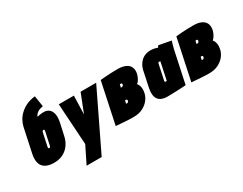

<svg xmlns="http://www.w3.org/2000/svg" viewBox="-95 -1260 2566 2029"><g transform="rotate(-30 1187.5 -245.5)"><path d="M392 -509Q375 -509 360.5 -507.5Q346 -506 334.5 -503.5Q323 -501 313 -497V-501Q316 -513 325.5 -524.5Q335 -536 351 -546Q367 -555 381.5 -559.5Q396 -564 415 -567L394 -700Q336 -693 291.5 -673Q247 -653 215 -624Q179 -593 158 -555Q137 -517 129 -480L66 -185Q53 -121 66 -77.5Q79 -34 118.5 -11.5Q158 11 222 11Q313 11 374 -41.5Q435 -94 454 -185L485 -327Q498 -389 488.5 -429.5Q479 -470 453.5 -489.5Q428 -509 392 -509ZM295 -347Q300 -347 302.5 -344.5Q305 -342 305.5 -337.5Q306 -333 304 -325L271 -171Q270 -164 267.5 -159Q265 -154 261.5 -151.5Q258 -149 253 -149Q249 -149 246 -151.5Q243 -154 242.5 -159Q242 -164 243 -171L277 -328Q278 -333 280 -337Q282 -341 284.5 -343Q287 -345 290 -346Q293 -347 295 -347Z M501 209H685L1027 -500H837L748 -274L755 -500H571L603 3Z M1394 -270Q1415 -288 1428.5 -314Q1442 -340 1448 -365Q1456 -404 1447.5 -432Q1439 -460 1418 -477.5Q1397 -495 1366.5 -503.5Q1336 -512 1300 -512Q1254 -512 1214.5 -510.5Q1175 -509 1145.5 -506.5Q1116 -504 1099.5 -502.5Q1083 -501 1083 -501L977 0Q977 0 992.5 1Q1008 2 1032.5 4Q1057 6 1086 8Q1115 10 1142.5 11Q1170 12 1190 12Q1255 12 1302 -12Q1349 -36 1377.5 -72.5Q1406 -109 1414 -148Q1423 -188 1417.5 -219Q1412 -250 1394 -270ZM1251 -361Q1254 -361 1256 -359.5Q1258 -358 1259 -356Q1260 -354 1260.5 -350.5Q1261 -347 1260 -343Q1259 -339 1256.5 -334.5Q1254 -330 1249 -327Q1244 -324 1237 -324H1227L1235 -360Q1237 -360 1239 -360.5Q1241 -361 1243 -361Q1245 -361 1247 -361Q1249 -361 1251 -361ZM1203 -149Q1202 -149 1200.5 -149Q1199 -149 1197.5 -149Q1196 -149 1194 -149.5Q1192 -150 1190 -150L1198 -186H1210Q1214 -186 1216.5 -185Q1219 -184 1220.5 -181.5Q1222 -179 1222.5 -176Q1223 -173 1222 -168Q1221 -162 1218 -157.5Q1215 -153 1211 -151Q1207 -149 1203 -149Z M1942 -487 1792 -515Q1787 -508 1783 -500.5Q1779 -493 1779 -493Q1776 -495 1764.5 -499Q1753 -503 1734.5 -506.5Q1716 -510 1690 -510Q1664 -510 1638 -502Q1612 -494 1589 -476Q1566 -458 1548 -428.5Q1530 -399 1521 -355L1482 -170Q1475 -135 1476.5 -103.5Q1478 -72 1491.5 -48Q1505 -24 1534 -10Q1563 4 1609 4Q1632 4 1661.5 3Q1691 2 1721 1Q1751 0 1776.5 -1.5Q1802 -3 1817.5 -4Q1833 -5 1833 -5L1915 -390Q1919 -407 1925.5 -431.5Q1932 -456 1942 -487ZM1659 -156 1700 -350Q1701 -353 1703 -355Q1705 -357 1707.5 -358Q1710 -359 1712.5 -359.5Q1715 -360 1716 -360Q1717 -360 1718.5 -359.5Q1720 -359 1721.5 -358.5Q1723 -358 1725 -357.5Q1727 -357 1728 -356L1683 -144Q1681 -144 1679 -143.5Q1677 -143 1675.5 -143Q1674 -143 1672.5 -143Q1671 -143 1669 -143Q1666 -143 1663 -144.5Q1660 -146 1659 -149Q1658 -152 1659 -156Z M2317 -270Q2338 -288 2351.5 -314Q2365 -340 2371 -365Q2379 -404 2370.5 -432Q2362 -460 2341 -477.5Q2320 -495 2289.5 -503.5Q2259 -512 2223 -512Q2177 -512 2137.5 -510.5Q2098 -509 2068.5 -506.5Q2039 -504 2022.5 -502.5Q2006 -501 2006 -501L1900 0Q1900 0 1915.5 1Q1931 2 1955.5 4Q1980 6 2009 8Q2038 10 2065.5 11Q2093 12 2113 12Q2178 12 2225 -12Q2272 -36 2300.5 -72.5Q2329 -109 2337 -148Q2346 -188 2340.5 -219Q2335 -250 2317 -270ZM2174 -361Q2177 -361 2179 -359.5Q2181 -358 2182 -356Q2183 -354 2183.5 -350.5Q2184 -347 2183 -343Q2182 -339 2179.5 -334.5Q2177 -330 2172 -327Q2167 -324 2160 -324H2150L2158 -360Q2160 -360 2162 -360.5Q2164 -361 2166 -361Q2168 -361 2170 -361Q2172 -361 2174 -361ZM2126 -149Q2125 -149 2123.5 -149Q2122 -149 2120.5 -149Q2119 -149 2117 -149.5Q2115 -150 2113 -150L2121 -186H2133Q2137 -186 2139.5 -185Q2142 -184 2143.5 -181.5Q2145 -179 2145.5 -176Q2146 -173 2145 -168Q2144 -162 2141 -157.5Q2138 -153 2134 -151Q2130 -149 2126 -149Z"/></g></svg>

Font: Advent Pro Black
Style: Italic
Weight: 900
Italic angle: -12°
Version: Version 3.000